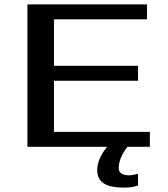

<svg xmlns="http://www.w3.org/2000/svg" viewBox="-20 -669 765 875"><path d="M546 186C570 186 591 183 609 176V123C590 128 577 130 570 130C538 130 521 119 521 97C521 66 535 33 561 0H663V-68H226V-301H609V-369H226V-581H650V-649H105V0H468C438 37 423 73 423 106C423 166 469 186 546 186Z"/></svg>

Font: Gamestation Extended
Style: Regular
Weight: 400
Width: 7
Designer: Jonas Hecksher
Foundry: Jonas Hecksher, Playtypeª, e-types AS
Version: Version 1.003